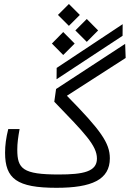

<svg xmlns="http://www.w3.org/2000/svg" viewBox="-20 -920 637 943"><path d="M257.3 2.4C431.2 2.4 519.5 -37.6 519.5 -142.6C519.5 -217.8 474.6 -280.8 308.6 -449.7L597.2 -635.3L594.7 -704.6L255.4 -482.9L246.6 -420.4C395 -266.6 456.1 -205.6 456.1 -141.1C456.1 -76.7 388.7 -63 268.6 -63C91.8 -63 64.9 -90.8 64.9 -185.1C64.9 -216.8 68.8 -244.6 76.2 -286.1H20.5C9.8 -243.2 4.9 -206.1 4.9 -169.9C4.9 -42 63 2.4 257.3 2.4ZM257.8 -530.8 582 -744.1 582.5 -801.3 258.3 -586.4ZM406.2 -714.4 461.9 -770.5 406.2 -826.7 350.1 -770.5ZM290.5 -649.9 346.7 -706.1 290.5 -762.7 234.9 -706.1ZM318.4 -793 372.1 -846.7 318.4 -900.4 264.6 -846.7Z"/></svg>

Font: Cascadia Mono NF Light
Style: Regular
Weight: 300
Monospace: yes
Designer: Aaron Bell
Foundry: Saja Typeworks
Version: Version 2404.023